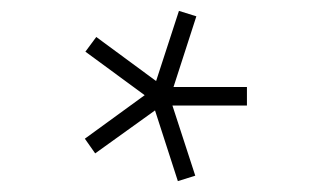

<svg xmlns="http://www.w3.org/2000/svg" viewBox="-20 -713 570 353"><path d="M434 -519V-553H299L341 -683L309 -693L267 -564L157 -645L137 -618L246 -538L136 -458L155 -431L265 -510L307 -380L339 -390L297 -519Z"/></svg>

Font: TitilliumText22L
Style: 1 wt
Weight: 100
Designer: Campivisivi
Foundry: Campivisivi
Version: 1.000